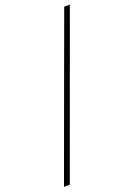

<svg xmlns="http://www.w3.org/2000/svg" viewBox="-178 -846 751 1087"><g transform="rotate(-20 198.0 -303.0)"><path d="M9 176 359 -782H393L44 176Z"/></g></svg>

Font: Noto Sans Korean Thin
Style: Regular
Weight: 250
Designer: Ryoko NISHIZUKA  (kana & ideographs); Paul D. Hunt (Latin, Greek & Cyrillic); Wenlong ZHANG  (bopomofo); Sandoll Communi
Foundry: Adobe Systems Incorporated
Version: Version 1.0001;PS 1;hotconv 1.0.78;makeotf.lib2.5.61930